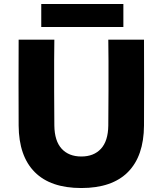

<svg xmlns="http://www.w3.org/2000/svg" viewBox="-20 -933 820 968"><path d="M253 -627Q253 -547 253 -473.5Q253 -400 254 -300Q255 -222 291 -183Q327 -144 390 -144Q453 -144 489 -183Q525 -222 526 -300Q527 -400 527 -473.5Q527 -547 527 -627Q526 -658 526 -733H706Q707 -511 706 -300Q705 -146 625 -65.5Q545 15 390 15Q235 15 155 -65.5Q75 -146 74 -300Q73 -511 74 -733H254Q254 -658 253 -627ZM602 -913V-797H188V-913Z"/></svg>

Font: Kreadon
Style: Regular
Weight: 400
Designer: kohakuno
Foundry: StudioGnu
Version: Version 1.000;Glyphs 3.1.2 (3151)